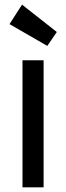

<svg xmlns="http://www.w3.org/2000/svg" viewBox="-20 -808 286 828"><path d="M168 -548V0H77V-548ZM21 -704 75 -788 225 -670 184 -610Z"/></svg>

Font: Fz Poppins
Style: Regular
Weight: 400
Designer: Ninad Kale (Devanagari), Jonny Pinhorn (Latin)
Foundry: Indian Type Foundry
Version: Vit hóa bi Vntype.Com & FontZin.Com